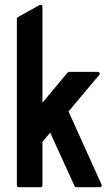

<svg xmlns="http://www.w3.org/2000/svg" viewBox="-20 -776 446 796"><path d="M156 -350 260 -475Q263 -478 266 -478H385Q390 -478 392.5 -474Q395 -470 391 -465L264 -314L401 -11Q403 -6 401 -3Q399 0 394 0H296Q291 0 289 -5L188 -226Q180 -217 172 -207Q164 -197 156 -188V-8Q156 0 148 0H58Q50 0 50 -8V-699Q50 -703 54 -705L144 -755Q149 -757 152.5 -755Q156 -753 156 -748Z"/></svg>

Font: RonaldsonGothic
Style: Regular
Weight: 400
Designer: Mr. Robertson for MacKellar, Smiths & Jordan Co. Philadelphia
Foundry: CAT-Fonts Peter Wiegel
Version: Version 1.000